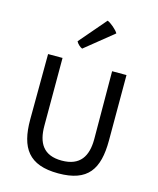

<svg xmlns="http://www.w3.org/2000/svg" viewBox="-137 -1042 941 1147"><g transform="rotate(15 333.5 -469.0)"><path d="M89.8 -257.3C89.8 -83 150.9 9.8 334.5 9.8C517.6 9.8 576.2 -81.1 576.7 -257.3V-663.1H487.8C487.8 -663.1 489.7 -302.2 489.7 -243.7C489.7 -137.7 448.2 -69.3 334.5 -69.3C220.7 -69.3 181.2 -137.7 181.2 -243.7V-663.1H91.8C91.8 -663.1 89.8 -340.8 89.8 -257.3ZM279.8 -747.1 453.6 -887.7C444.8 -906.2 401.9 -942.4 383.8 -947.8L242.2 -782.7C248 -769 266.1 -752.4 279.8 -747.1Z"/></g></svg>

Font: Basic
Style: Regular
Weight: 400
Designer: Magnus Gaarde
Foundry: Magnus Gaarde
Version: Version 1.001